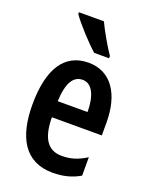

<svg xmlns="http://www.w3.org/2000/svg" viewBox="-145 -844 732 932"><g transform="rotate(20 221.0 -378.0)"><path d="M227 -766H98V-757C124 -718 198 -638 235 -606H312V-618C288 -652 247 -723 227 -766ZM227 -552C103 -552 39 -452 39 -268C39 -102 98 10 244 10C296 10 342 -1 384 -26V-121C340 -93 302 -82 258 -82C185 -82 150 -134 149 -242H407V-309C407 -453 345 -552 227 -552ZM228 -464C278 -464 303 -407 303 -325H149C153 -422 181 -464 228 -464Z"/></g></svg>

Font: Noto Sans Khmer ExtraCondensed SemiBold
Style: Regular
Weight: 600
Width: 2
Designer: Danh Hong and the Monotype Design Team
Foundry: Monotype Imaging Inc.
Version: Version 2.004